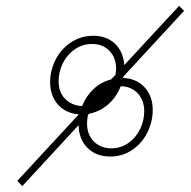

<svg xmlns="http://www.w3.org/2000/svg" viewBox="-20 -632 651 655"><path d="M501 -257Q501 -237 497 -220Q484 -165 445.5 -131.5Q407 -98 356 -98Q308 -98 278.5 -127.5Q249 -157 248 -205L56 3L39 -15L249 -242Q205 -245 178 -275Q151 -305 151 -352Q151 -371 155 -388Q168 -443 207.5 -476.5Q247 -510 298 -510Q344 -510 372.5 -482.5Q401 -455 404 -410L591 -612L608 -595L401 -371Q401 -368 400 -366Q446 -364 473.5 -334Q501 -304 501 -257ZM180 -355Q180 -317 202.5 -294.5Q225 -272 260 -270Q274 -305 300 -329Q326 -353 359 -361L374 -377Q376 -391 376 -398Q376 -435 353.5 -458.5Q331 -482 294 -482Q254 -482 223.5 -454.5Q193 -427 183 -384Q180 -369 180 -355ZM472 -252Q472 -290 450 -313.5Q428 -337 392 -338Q377 -300 348.5 -275.5Q320 -251 284 -244L280 -240V-239Q277 -224 277 -211Q277 -172 300.5 -149Q324 -126 360 -126Q399 -126 429 -153Q459 -180 469 -224Q472 -239 472 -252Z"/></svg>

Font: Ysabeau Light
Style: Italic
Weight: 300
Italic angle: -12°
Designer: Christian Thalmann (Catharsis Fonts)
Version: Version 0.003